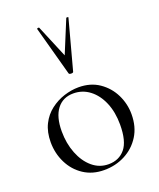

<svg xmlns="http://www.w3.org/2000/svg" viewBox="-138 -815 756 913"><g transform="rotate(-20 239.5 -358.5)"><path d="M231 13Q172 13 128 -16Q84 -45 60 -93.5Q36 -142 36 -198Q36 -250 55 -288Q74 -326 106 -350.5Q138 -375 175.5 -387Q213 -399 249 -399Q310 -399 353.5 -369Q397 -339 420 -292Q443 -245 443 -193Q443 -129 414 -83Q385 -37 337 -12Q289 13 231 13ZM260 -6Q313 -6 344 -43.5Q375 -81 375 -165Q375 -228 354.5 -276.5Q334 -325 298 -352.5Q262 -380 216 -380Q163 -380 133 -341Q103 -302 103 -229Q103 -168 123 -117Q143 -66 178.5 -36Q214 -6 260 -6ZM160 -726Q159 -729 164.5 -730Q170 -731 171 -729L240 -564L308 -729Q310 -731 315 -730Q320 -729 318 -726L251 -477Q250 -472 240 -472Q230 -472 228 -477Z"/></g></svg>

Font: Cormorant Garamond Light
Style: Regular
Weight: 400
Version: Version 4.001